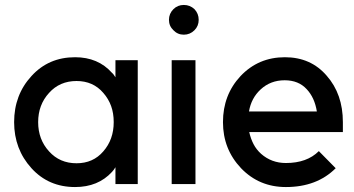

<svg xmlns="http://www.w3.org/2000/svg" viewBox="-20 -743 1430 775"><path d="M446 -500V-431Q443 -435 440 -440Q437 -445 432 -449Q376 -512 283 -512Q176 -512 107 -436Q37 -360 37 -250Q37 -141 107 -64Q176 12 283 12Q376 12 432 -49Q436 -53 439.5 -58Q443 -63 446 -68V0H536V-500ZM289 -416Q356 -416 397 -368Q418 -344 428.5 -315Q439 -286 439 -250Q439 -215 428.5 -185.5Q418 -156 397 -132Q356 -84 289 -84Q221 -84 178 -132Q134 -180 134 -250Q134 -320 178 -368Q221 -416 289 -416Z M673 0H769V-500H673ZM782 -663Q782 -688 765 -706Q747 -723 722 -723Q697 -723 680 -706Q662 -688 662 -663Q662 -638 680 -621Q697 -603 722 -603Q747 -603 765 -621Q782 -638 782 -663Z M1364 -210V-250Q1364 -363 1299 -437Q1235 -512 1130 -512Q1023 -512 951 -436Q880 -360 880 -250Q880 -141 953 -64Q1026 12 1134 12Q1259 12 1335 -64L1267 -133Q1219 -85 1134 -85Q1076 -85 1034 -122Q1015 -139 1003.5 -161Q992 -183 986 -210ZM1129 -419Q1185 -419 1218 -383Q1250 -349 1259 -293H985Q994 -347 1032 -382Q1072 -419 1129 -419Z"/></svg>

Font: Unageo
Style: Medium
Weight: 500
Designer: Richard Sepsi
Foundry: Richard Sepsi
Version: Version 2.000